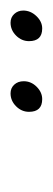

<svg xmlns="http://www.w3.org/2000/svg" viewBox="112 -839 100 364"><g transform="rotate(-90 162.0 -657.0)"><path d="M156 -627Q132 -627 132 -652Q132 -666 142.5 -676.5Q153 -687 167 -687Q177 -687 183.5 -680Q190 -673 190 -662Q190 -648 179.5 -637.5Q169 -627 156 -627ZM290 -627Q266 -627 266 -652Q266 -666 276.5 -676.5Q287 -687 301 -687Q311 -687 317.5 -680Q324 -673 324 -663Q324 -649 313.5 -638Q303 -627 290 -627Z"/></g></svg>

Font: Poppins Thin
Style: Italic
Weight: 250
Italic angle: -10°
Designer: Ninad Kale (Devanagari), Jonny Pinhorn (Latin)
Foundry: Indian Type Foundry
Version: Version 3.200;PS 1.000;hotconv 16.6.54;makeotf.lib2.5.65590